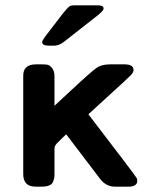

<svg xmlns="http://www.w3.org/2000/svg" viewBox="-20 -699 570 719"><path d="M67 -414Q66 -458 115 -458H137Q150 -458 158 -456.5Q166 -455 175 -444Q184 -433 184 -413V-303Q210 -327 251 -365Q326 -435 344 -446.5Q362 -458 393 -458H446Q480 -458 480 -437V-436Q480 -428 469 -416.5Q458 -405 394 -347Q345 -302 311 -271Q486 -43 492 -32Q494 -27 494 -22Q494 0 461 0H411Q377 0 355 -29L228 -196Q222 -191 215 -184Q208 -177 205 -174Q202 -171 197.5 -166.5Q193 -162 191.5 -160.5Q190 -159 188 -155.5Q186 -152 185.5 -151Q185 -150 184.5 -146Q184 -142 184 -140Q184 -138 184 -133V-47Q184 -38 183 -32.5Q182 -27 178.5 -18Q175 -9 164 -4.5Q153 0 136 0H114Q67 0 67 -47V-413ZM138 -541Q138 -547 148 -560.5Q158 -574 215 -648Q233 -670 239 -674.5Q245 -679 259 -679H347Q368 -679 368 -667Q368 -660 349 -644Q346 -642 219 -542Q201 -528 183 -528H163Q138 -528 138 -541Z"/></svg>

Font: CMU Sans Serif
Style: Bold
Weight: 700
Version: Version 0.7.0